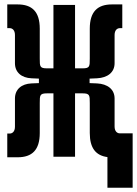

<svg xmlns="http://www.w3.org/2000/svg" viewBox="-20 -716 626 877"><path d="M13.2 2.4H60.5C126.5 2.4 161.6 -30.8 161.6 -108.4V-245.1C161.6 -280.8 161.6 -289.6 194.8 -289.6H224.1V0H322.8V-289.6H356.9C390.1 -289.6 390.1 -280.8 390.1 -245.1V-108.4C390.1 -39.1 418 -5.4 470.7 1.5V141.6H585.9V-106.9H527.3C515.1 -106.9 503.4 -116.2 503.4 -138.2V-266.1C503.4 -308.1 471.2 -332.5 423.3 -335L389.2 -336.4V-356.9L423.3 -358.4C471.2 -360.8 503.4 -385.3 503.4 -427.2V-556.2C503.4 -578.1 515.1 -587.4 527.3 -587.4H538.6V-695.8H491.2C425.3 -695.8 390.1 -662.6 390.1 -585V-448.2C390.1 -412.6 390.1 -403.8 356.9 -403.8H322.8V-693.4H224.1V-403.8H194.8C161.6 -403.8 161.6 -412.6 161.6 -448.2V-585C161.6 -662.6 126.5 -695.8 60.5 -695.8H13.2V-587.4H24.4C36.6 -587.4 48.3 -578.1 48.3 -556.2V-427.2C48.3 -385.3 78.6 -360.4 123.5 -358.4L157.7 -356.9V-336.4L123.5 -335C78.6 -333 48.3 -308.1 48.3 -266.1V-137.2C48.3 -115.2 36.6 -106 24.4 -106H13.2Z"/></svg>

Font: Cascadia Code PL SemiBold
Style: Regular
Weight: 600
Monospace: yes
Designer: Aaron Bell
Foundry: Saja Typeworks
Version: Version 2404.023